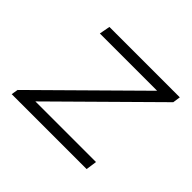

<svg xmlns="http://www.w3.org/2000/svg" viewBox="-118 -651 810 810"><g transform="rotate(45 287.0 -246.0)"><path d="M30 0 35 -30 476 -466 478 -444H112L121 -492H541L536 -458L94 -21L92 -49H484L477 0Z"/></g></svg>

Font: Nunito Sans 7pt SemiExpanded ExtraLight
Style: Italic
Weight: 250
Width: 6
Italic angle: -9°
Designer: Vernon Adams
Foundry: Vernon Adams
Version: Version 3.101;gftools[0.9.27]